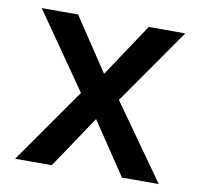

<svg xmlns="http://www.w3.org/2000/svg" viewBox="-66 -620 720 690"><g transform="rotate(10 293.5 -275.0)"><path d="M362.8 -272.9 556.2 0H421.9L293.9 -190.9L166 0H32.2L224.1 -273.9L32.2 -549.8H165L293.9 -356L422.9 -549.8H556.2Z"/></g></svg>

Font: Oakes Grotesk Medium
Style: Regular
Weight: 500
Designer: Samuel Oakes
Foundry: Samuel Oakes
Version: Version 1.000;PS 001.000;hotconv 1.0.88;makeotf.lib2.5.64775